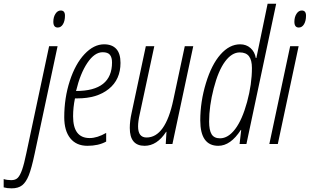

<svg xmlns="http://www.w3.org/2000/svg" viewBox="-120 -780 1678 1040"><path d="M168.9 -662.1Q168.9 -687.5 180.4 -705.3Q191.9 -723.1 209 -723.1Q231.9 -723.1 231.9 -695.1Q231.9 -667 221.2 -648.9Q210.4 -630.9 192.9 -630.9Q168.9 -630.9 168.9 -662.1ZM-57.1 240.2Q-81.1 240.2 -100.1 234.9V189.9Q-82 195.8 -59.1 195.8Q-36.1 195.8 -23.7 183.1Q-11.2 170.4 -0.2 139.2Q10.7 107.9 22.9 48.8L146 -529.8H191.9L67.9 51.8Q50.8 132.3 35.9 169.7Q21 207 0 223.6Q-21 240.2 -57.1 240.2Z M455.1 -13.2Q413.6 9.8 353.5 9.8Q293.5 9.8 260.7 -31Q228 -71.8 228 -145Q228 -249.5 258.1 -341.8Q288.1 -434.1 338.1 -487.1Q388.2 -540 443.8 -540Q486.8 -540 509.8 -515.1Q532.7 -490.2 532.7 -439.5Q532.7 -349.1 469.2 -298.1Q405.8 -247.1 299.8 -247.1Q295.9 -247.1 292 -247.1H286.1Q275.9 -198.7 275.9 -149.9Q275.9 -32.2 365.7 -32.2Q406.7 -32.2 455.1 -60.1ZM436 -497.1Q392.1 -497.1 353.3 -439.5Q314.5 -381.8 292 -287.1Q486.8 -287.1 486.8 -441.9Q486.8 -469.2 475.3 -483.2Q463.9 -497.1 436 -497.1Z M627.9 -95.2Q627.9 -35.2 673.8 -35.2Q775.9 -35.2 818.8 -238.8L880.9 -529.8H926.8L814 0H777.8L781.7 -65.9H779.8Q730.5 9.8 663.1 9.8Q583 9.8 583 -86.9Q583 -124.5 592.8 -168L669.9 -529.8H715.8L636.7 -161.1Q627.9 -123 627.9 -95.2Z M1062.5 9.8Q964.8 9.8 964.8 -127.9Q964.8 -229 995.4 -329.6Q1025.9 -430.2 1074.5 -485.1Q1123 -540 1180.7 -540Q1213.9 -540 1236.8 -519.8Q1259.8 -499.5 1265.6 -465.8H1268.6L1329.6 -759.8H1376L1214.8 0H1177.7L1186.5 -76.2H1184.6Q1128.9 9.8 1062.5 9.8ZM1071.8 -30.8Q1115.7 -30.8 1153.8 -80.8Q1191.9 -130.9 1218.3 -227.3Q1244.6 -323.7 1244.6 -412.1Q1244.6 -454.1 1228.8 -475.1Q1212.9 -496.1 1178.7 -496.1Q1135.7 -496.1 1099.1 -446.8Q1062.5 -397.5 1037.6 -301.3Q1012.7 -205.1 1012.7 -121.1Q1012.7 -75.2 1026.1 -53Q1039.6 -30.8 1071.8 -30.8Z M1474.6 -662.1Q1474.6 -687.5 1486.1 -705.3Q1497.6 -723.1 1514.6 -723.1Q1537.6 -723.1 1537.6 -695.1Q1537.6 -667 1526.9 -648.9Q1516.1 -630.9 1498.5 -630.9Q1474.6 -630.9 1474.6 -662.1ZM1338.9 0 1451.7 -529.8H1497.6L1384.8 0Z"/></svg>

Font: Open Sans Hebrew Condensed Light
Style: Italic
Weight: 300
Width: 3
Italic angle: -12°
Foundry: Ascender Corporation, Yanek Iontef
Version: Version 2.001;PS 002.001;hotconv 1.0.70;makeotf.lib2.5.58329